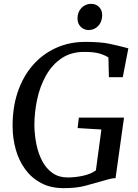

<svg xmlns="http://www.w3.org/2000/svg" viewBox="-20 -969 719 997"><path d="M311.5 8Q242.5 8 192.8 -18.8Q143 -45.5 110.5 -90.5Q78 -135.5 62.2 -191.5Q46.5 -247.5 45.5 -306Q44 -407.5 71.5 -489.5Q99 -571.5 150 -630Q201 -688.5 270.5 -720Q340 -751.5 423 -751.5Q503 -751.5 549.2 -741.5Q595.5 -731.5 623.5 -724Q629.5 -722.5 635 -721Q640.5 -719.5 646.5 -718L617.5 -568H545.5L543 -670.5Q524 -683 495.8 -691.2Q467.5 -699.5 417.5 -699.5Q348.5 -699.5 299.2 -666Q250 -632.5 218.8 -576.8Q187.5 -521 173 -453.2Q158.5 -385.5 158.5 -317Q159.5 -266 169.5 -217.8Q179.5 -169.5 200.2 -131Q221 -92.5 253.5 -70Q286 -47.5 331.5 -47.5Q371 -47.5 411.8 -56.5Q452.5 -65.5 478 -84.5L506.5 -296.5L383 -304L389.5 -358.5H624L580 -44Q565.5 -44 546.8 -39Q528 -34 507.5 -28Q469 -17 423.2 -4.5Q377.5 8 311.5 8ZM440.5 -813Q415.5 -813 398.8 -830.2Q382 -847.5 382.5 -875Q383 -907.5 403.5 -928.2Q424 -949 453 -949Q478.5 -949 494.5 -932.8Q510.5 -916.5 510.5 -890.5Q510.5 -856 490.2 -834.5Q470 -813 440.5 -813Z"/></svg>

Font: Merriweather
Style: Italic
Weight: 400
Italic angle: -7.8°
Designer: Eben Sorkin
Foundry: Eben Sorkin
Version: Version 2.100